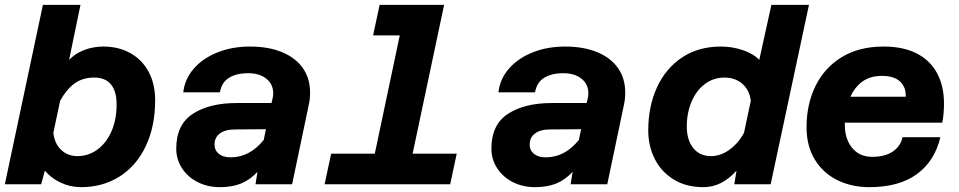

<svg xmlns="http://www.w3.org/2000/svg" viewBox="-31 -760 3957 792"><path d="M609 -346Q609 -239 570.5 -157.5Q532 -76 462.5 -32Q393 12 303 12Q259 12 219.5 -6.5Q180 -25 154 -56L139 0H-11L146 -740H301L254 -513Q280 -540 317 -554Q354 -568 395 -568Q458 -568 506.5 -541Q555 -514 582 -464Q609 -414 609 -346ZM289 -116Q333 -116 370 -142.5Q407 -169 428.5 -217.5Q450 -266 450 -330Q450 -383 427 -411.5Q404 -440 357 -440Q309 -440 275.5 -415Q242 -390 217 -344L189 -212Q194 -168 221 -142Q248 -116 289 -116Z M1031 -51Q1000 -18 963.5 -3Q927 12 876 12Q825 12 784 -9Q743 -30 719.5 -66.5Q696 -103 696 -147Q696 -246 764.5 -290.5Q833 -335 945 -335H1089L1093 -352Q1096 -364 1096 -375Q1096 -413 1067.5 -435.5Q1039 -458 993 -458Q944 -458 913.5 -439Q883 -420 876 -379H725Q731 -434 768.5 -477Q806 -520 866.5 -544Q927 -568 1000 -568Q1076 -568 1132 -545Q1188 -522 1218 -479.5Q1248 -437 1248 -379Q1248 -350 1243 -329L1174 0H1023ZM920 -111Q960 -111 994 -129Q1028 -147 1057 -183L1066 -227L938 -226Q898 -226 876 -209.5Q854 -193 854 -164Q854 -140 871.5 -125.5Q889 -111 920 -111Z M1335 -126H1515L1618 -614H1508L1535 -740H1801L1671 -126H1853L1826 0H1308Z M2331 -51Q2300 -18 2263.5 -3Q2227 12 2176 12Q2125 12 2084 -9Q2043 -30 2019.5 -66.5Q1996 -103 1996 -147Q1996 -246 2064.5 -290.5Q2133 -335 2245 -335H2389L2393 -352Q2396 -364 2396 -375Q2396 -413 2367.5 -435.5Q2339 -458 2293 -458Q2244 -458 2213.5 -439Q2183 -420 2176 -379H2025Q2031 -434 2068.5 -477Q2106 -520 2166.5 -544Q2227 -568 2300 -568Q2376 -568 2432 -545Q2488 -522 2518 -479.5Q2548 -437 2548 -379Q2548 -350 2543 -329L2474 0H2323ZM2220 -111Q2260 -111 2294 -129Q2328 -147 2357 -183L2366 -227L2238 -226Q2198 -226 2176 -209.5Q2154 -193 2154 -164Q2154 -140 2171.5 -125.5Q2189 -111 2220 -111Z M3101 -513 3151 -740H3306L3148 0H2998L3007 -56Q2946 12 2871 12Q2798 12 2746.5 -20.5Q2695 -53 2669 -106Q2643 -159 2643 -222Q2643 -321 2679 -399.5Q2715 -478 2782.5 -523Q2850 -568 2943 -568Q2989 -568 3032.5 -553.5Q3076 -539 3101 -513ZM2902 -116Q2941 -116 2977.5 -142Q3014 -168 3038 -212L3066 -344Q3061 -388 3031.5 -414Q3002 -440 2957 -440Q2913 -440 2878 -414.5Q2843 -389 2822.5 -342.5Q2802 -296 2802 -238Q2802 -183 2828.5 -149.5Q2855 -116 2902 -116Z M3296 -235Q3296 -330 3333 -405.5Q3370 -481 3441.5 -524.5Q3513 -568 3614 -568Q3695 -568 3750.5 -539.5Q3806 -511 3834.5 -458Q3863 -405 3863 -332Q3863 -292 3856 -254H3454V-243Q3454 -206 3467.5 -176.5Q3481 -147 3506 -130Q3531 -113 3566 -113Q3620 -113 3652 -135Q3684 -157 3692 -194H3848Q3825 -96 3751.5 -42Q3678 12 3555 12Q3482 12 3423 -17Q3364 -46 3330 -102Q3296 -158 3296 -235ZM3705 -361Q3707 -400 3682 -423.5Q3657 -447 3607 -447Q3559 -447 3527 -424Q3495 -401 3477 -361Z"/></svg>

Font: Azeret Mono
Style: Bold Italic
Weight: 700
Italic angle: -12°
Designer: Martin Vácha
Foundry: Displaay
Version: Version 1.000; Glyphs 3.0.3, build 3074